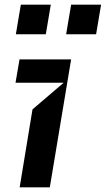

<svg xmlns="http://www.w3.org/2000/svg" viewBox="-20 -799 451 819"><path d="M175.4 -652.7 196.7 -779.1H68.9L47.6 -652.7ZM389.9 -652.7 411.2 -779.1H283.4L262.1 -652.7ZM192.5 0 283.4 -545.5H63.2L46.2 -446H251.4L118.6 -332.4L63.9 0Z"/></svg>

Font: Riot Sans 2.0
Style: Bold Italic
Weight: 600
Italic angle: -9.39999°
Designer: Rasmus Andersson
Foundry: rsms
Version: Version 3.006;hotconv 1.0.109;makeotfexe 2.5.65596